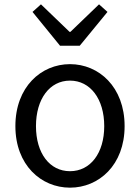

<svg xmlns="http://www.w3.org/2000/svg" viewBox="-20 -853 646 886"><path d="M303 13C436 13 555 -91 555 -271C555 -452 436 -557 303 -557C170 -557 51 -452 51 -271C51 -91 170 13 303 13ZM303 -63C209 -63 146 -146 146 -271C146 -396 209 -481 303 -481C397 -481 461 -396 461 -271C461 -146 397 -63 303 -63ZM257 -642H348L476 -798L437 -833L305 -706H301L169 -833L130 -798Z"/></svg>

Font: Noto Sans CJK SC Regular
Style: Regular
Weight: 400
Designer: Ryoko NISHIZUKA (kana & ideographs); Paul D. Hunt (Latin, Greek & Cyrillic); Wenlong ZHANG (bopomofo); Sandoll Communica
Foundry: Adobe Systems Incorporated
Version: Version 1.004;PS 1.004;hotconv 1.0.82;makeotf.lib2.5.63406